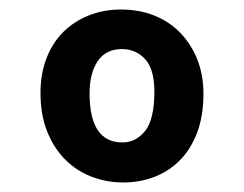

<svg xmlns="http://www.w3.org/2000/svg" viewBox="-20 -524 512 403"><path d="M234 -504Q272 -504 303.5 -491.5Q335 -479 358 -455.5Q381 -432 394 -399.5Q407 -367 407 -327Q407 -280 393.5 -245Q380 -210 357 -187Q334 -164 303.5 -152.5Q273 -141 239 -141Q204 -141 172.5 -153Q141 -165 117 -189Q93 -213 79 -248Q65 -283 65 -329Q65 -369 77.5 -401.5Q90 -434 112.5 -456.5Q135 -479 166 -491.5Q197 -504 234 -504ZM168 -328Q168 -225 237 -225Q265 -225 284.5 -249Q304 -273 304 -332Q304 -379 284.5 -400Q265 -421 236 -421Q202 -421 185 -395.5Q168 -370 168 -328Z"/></svg>

Font: Ek Mukta SemiBold
Style: Regular
Weight: 600
Designer: Girish Dalvi and Yashodeep Gholap
Foundry: Ek Type
Version: Version 2.538;PS 1.002;hotconv 16.6.51;makeotf.lib2.5.65220;